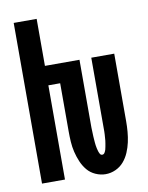

<svg xmlns="http://www.w3.org/2000/svg" viewBox="-84 -796 668 865"><g transform="rotate(-10 250.0 -363.5)"><path d="M329 8Q306 8 283.5 -2Q261 -12 246 -30Q231 -48 221.5 -70.5Q212 -93 206.5 -116Q201 -139 199.5 -163Q198 -187 198 -210V-431H144V0H39V-735H144V-520H302V-210Q302 -203 302.5 -196.5Q303 -190 303 -183Q303 -176 303.5 -169Q304 -162 304.5 -155Q305 -148 305.5 -141.5Q306 -135 307 -128Q308 -121 309.5 -114Q311 -107 313 -100.5Q315 -94 318.5 -87.5Q322 -81 329 -81Q336 -81 340 -87.5Q344 -94 346 -100.5Q348 -107 349 -114Q350 -121 351.5 -128Q353 -135 353.5 -141.5Q354 -148 354.5 -155Q355 -162 355.5 -169Q356 -176 356 -183Q356 -190 356 -196.5Q356 -203 356 -210V-520H461V-210Q461 -187 459 -163Q457 -139 452 -116Q447 -93 437.5 -70.5Q428 -48 412.5 -30Q397 -12 375 -2Q353 8 329 8Z"/></g></svg>

Font: Iosevka Term Curly Extrabold
Style: Regular
Weight: 800
Designer: Belleve Invis
Foundry: Belleve Invis
Version: Version 32.3.0